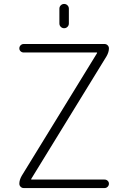

<svg xmlns="http://www.w3.org/2000/svg" viewBox="-20 -953 650 973"><path d="M90 -62 472 -684V-686Q472 -687 471 -687H100Q91 -687 84.5 -693Q78 -699 78 -708Q78 -717 84.5 -723.5Q91 -730 100 -730H510Q519 -730 525.5 -723.5Q532 -717 532 -708Q532 -689 520 -668L138 -46V-44Q138 -43 139 -43H510Q519 -43 525.5 -37Q532 -31 532 -22Q532 -13 525.5 -6.5Q519 0 510 0H100Q91 0 84.5 -6.5Q78 -13 78 -22Q78 -41 90 -62ZM281 -909Q281 -919 288 -926Q295 -933 305 -933Q315 -933 322 -926Q329 -919 329 -909V-834Q329 -824 322 -817Q315 -810 305 -810Q295 -810 288 -817Q281 -824 281 -834Z"/></svg>

Font: Rounded Mplus 1c Light
Style: Regular
Weight: 300
Version: Version 1.059.20150529